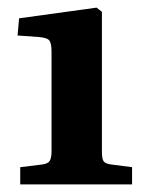

<svg xmlns="http://www.w3.org/2000/svg" viewBox="-20 -857 381 503"><path d="M33 -374V-419L90 -426Q106 -428 110.5 -436Q115 -444 115 -460V-721Q115 -742 110 -750Q105 -758 82 -760L26 -764L30 -809L233 -837L247 -826V-458Q247 -441 251.5 -434.5Q256 -428 272 -426L326 -419V-374Z"/></svg>

Font: Literata 36pt
Style: Bold
Weight: 700
Designer: Latin by Veronika Burian and Jose Scaglione. Greek by Irene Vlachou. Cyrillic by Vera Evstafieva.
Foundry: TypeTogether
Version: Version 3.002